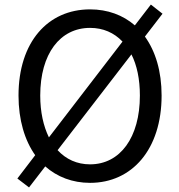

<svg xmlns="http://www.w3.org/2000/svg" viewBox="-20 -787 782 840"><path d="M374 13C558 13 687 -134 687 -369C687 -476 660 -563 614 -627L691 -727L640 -767L570 -676C518 -721 451 -746 374 -746C190 -746 61 -604 61 -369C61 -262 88 -173 134 -108L56 -6L107 33L178 -59C230 -13 297 13 374 13ZM374 -68C317 -68 269 -90 232 -130L555 -549C579 -502 592 -441 592 -369C592 -186 506 -68 374 -68ZM194 -186C170 -235 156 -297 156 -369C156 -552 243 -665 374 -665C431 -665 479 -644 516 -605Z"/></svg>

Font: Source Han Sans JP
Style: Regular
Weight: 400
Designer: Ryoko NISHIZUKA 西塚涼子 (kana, bopomofo & ideographs); Paul D. Hunt (Latin, Greek & Cyrillic); Sandoll Communications 산돌커뮤니
Foundry: Adobe
Version: Version 2.004;hotconv 1.0.118;makeotfexe 2.5.65603